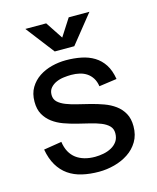

<svg xmlns="http://www.w3.org/2000/svg" viewBox="-98 -681 620 760"><g transform="rotate(-15 212.5 -301.0)"><path d="M26.4 -131.3 100.1 -143.1Q103.5 -119.1 113 -101.8Q122.6 -84.5 137.2 -73.5Q151.9 -62.5 171.4 -56.9Q190.9 -51.3 214.4 -51.3Q231 -51.3 248.8 -54.7Q266.6 -58.1 281.5 -66.2Q296.4 -74.2 305.9 -87.6Q315.4 -101.1 315.4 -121.6Q315.4 -139.6 303.7 -151.4Q292 -163.1 272.5 -170.9Q252.9 -178.7 228 -184.6Q203.1 -190.4 177 -197Q150.9 -203.6 126 -212.6Q101.1 -221.7 81.8 -236.1Q62.5 -250.5 50.5 -271.5Q38.6 -292.5 38.6 -323.7Q38.6 -357.4 53 -381.3Q67.4 -405.3 90.6 -420.7Q113.8 -436 142.6 -443.4Q171.4 -450.7 200.7 -450.7Q233.9 -450.7 263.2 -444.8Q292.5 -439 315.7 -424.8Q338.9 -410.6 354.2 -387Q369.6 -363.3 375.5 -327.1L302.7 -316.9Q299.8 -336.4 291.3 -350.1Q282.7 -363.8 270 -372.6Q257.3 -381.3 241 -385.3Q224.6 -389.2 206.1 -389.2Q192.4 -389.2 175.8 -387.2Q159.2 -385.3 144.8 -378.9Q130.4 -372.6 120.6 -361.3Q110.8 -350.1 110.8 -332.5Q110.8 -314.5 122.8 -303.2Q134.8 -292 154.8 -284.2Q174.8 -276.4 200 -270.5Q225.1 -264.6 251.7 -257.8Q278.3 -251 303.2 -241.9Q328.1 -232.9 348.1 -218.3Q368.2 -203.6 380.1 -182.1Q392.1 -160.6 392.1 -129.4Q392.1 -93.3 376.2 -66.9Q360.4 -40.5 334.7 -23.7Q309.1 -6.8 277.6 1.5Q246.1 9.8 214.4 9.8Q176.8 9.8 145.3 2.4Q113.8 -4.9 89.6 -21.7Q65.4 -38.6 49.3 -65.7Q33.2 -92.8 26.4 -131.3ZM210.4 -541 255.9 -611.8H340.8L247.6 -495.6H167.5L78.1 -611.8H163.6Z"/></g></svg>

Font: AKL 022
Style: Regular
Weight: 400
Designer: AKL
Foundry: AKL
Version: Version 2.053;August 19, 2024;FontCreator 13.0.0.2675 64-bit